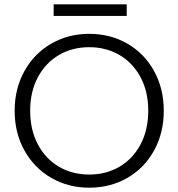

<svg xmlns="http://www.w3.org/2000/svg" viewBox="-20 -864 828 891"><path d="M394 7Q297 7 218 -38.5Q139 -84 93.5 -165.5Q48 -247 48 -350Q48 -453 93.5 -534.5Q139 -616 218 -661.5Q297 -707 394 -707Q492 -707 571 -661.5Q650 -616 695 -534.5Q740 -453 740 -350Q740 -247 695 -165.5Q650 -84 571 -38.5Q492 7 394 7ZM394 -54Q472 -54 534 -90Q596 -126 632 -193.5Q668 -261 668 -350Q668 -439 632 -506Q596 -573 534 -609Q472 -645 394 -645Q316 -645 254 -609Q192 -573 156 -506Q120 -439 120 -350Q120 -261 156 -193.5Q192 -126 254 -90Q316 -54 394 -54ZM568 -844V-790H229V-844Z"/></svg>

Font: A Bank Premium Light
Style: Regular
Weight: 300
Designer: Ninad Kale (Devanagari), Jonny Pinhorn (Latin), Htun Naung (Myanmar)
Foundry: Indian Type Foundry
Version: 4.004